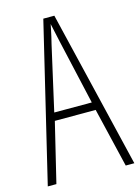

<svg xmlns="http://www.w3.org/2000/svg" viewBox="-110 -777 612 840"><g transform="rotate(-15 196.0 -357.0)"><path d="M353 0 289 -269H104L39 0H0L171 -714H221L392 0ZM215 -596Q211 -614 208 -628Q205 -642 202 -655.5Q199 -669 196 -683Q193 -669 190.5 -655.5Q188 -642 184.5 -628Q181 -614 177 -597L111 -305H281Z"/></g></svg>

Font: Noto Sans Khmer ExtraCondensed ExtraLight
Style: Regular
Weight: 250
Width: 2
Designer: Danh Hong and the Monotype Design Team
Foundry: Monotype Imaging Inc.
Version: Version 2.004